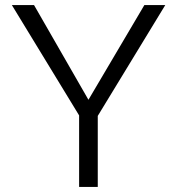

<svg xmlns="http://www.w3.org/2000/svg" viewBox="-20 -742 703 762"><path d="M294 0H368V-282L636 -722H553L331 -346L115 -722H27L294 -284Z"/></svg>

Font: Perun Light
Style: Regular
Weight: 300
Foundry: Copyright (c) Stefan Peev, Context Ltd, 2016
Version: Version 1.089